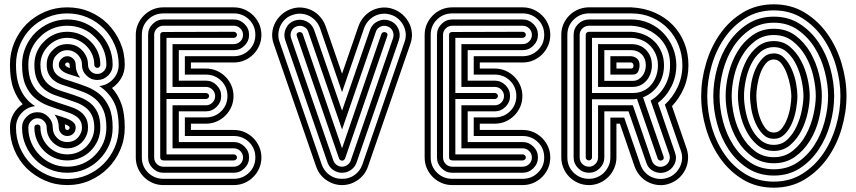

<svg xmlns="http://www.w3.org/2000/svg" viewBox="-20 -728 3960 888"><path d="M557 -429Q557 -394 540.5 -366Q524 -338 498 -321Q525 -292 541 -248.5Q557 -205 557 -138Q557 -83 536 -34.5Q515 14 479 50Q443 86 395 107Q347 128 291 128Q236 128 188 107Q140 86 103 50Q67 14 46.5 -34.5Q26 -83 26 -138Q26 -172 42 -200.5Q58 -229 85 -246Q58 -275 42 -318.5Q26 -362 26 -429Q26 -484 46.5 -532Q67 -580 103 -617Q140 -653 188 -673.5Q236 -694 291 -694Q347 -694 395 -673.5Q443 -653 479 -617Q515 -580 536 -532Q557 -484 557 -429ZM303 -413Q302 -418 302 -429Q302 -433 299 -436Q296 -439 291 -439Q287 -439 284 -436Q281 -433 281 -429Q281 -421 303 -413ZM302 -138Q302 -146 280 -153Q280 -149 280.5 -145.5Q281 -142 281 -138Q281 -133 284 -130Q287 -127 291 -127Q296 -127 299 -130Q302 -133 302 -138ZM529 -429Q529 -478 510 -521.5Q491 -565 459 -597Q427 -629 384 -647.5Q341 -666 291 -666Q242 -666 198.5 -647.5Q155 -629 123 -597Q91 -565 72.5 -521.5Q54 -478 54 -429Q54 -389 60.5 -359Q67 -329 79 -306Q91 -283 107 -266Q123 -249 143 -237Q105 -233 79.5 -205Q54 -177 54 -138Q54 -88 72.5 -45Q91 -2 123 30Q155 62 198.5 81Q242 100 291 100Q341 100 384 81Q427 62 459 30Q491 -2 510 -45Q529 -88 529 -138Q529 -217 504 -261Q479 -305 439 -330Q477 -334 503 -362Q529 -390 529 -429ZM351 -368Q343 -371 335.5 -373.5Q328 -376 320 -378Q307 -382 295 -386Q283 -390 273.5 -396Q264 -402 258 -410Q252 -418 252 -429Q252 -444 264 -456Q276 -468 291 -468Q307 -468 319 -456Q330 -445 330 -429Q330 -395 351 -368ZM262 -189Q275 -185 287 -180.5Q299 -176 308.5 -170.5Q318 -165 324 -157Q330 -149 330 -138Q330 -121 319 -110Q308 -99 291 -99Q275 -99 264 -110Q252 -122 252 -138Q252 -173 232 -198ZM501 -429Q501 -399 480 -378.5Q459 -358 430 -358Q401 -358 380 -378.5Q359 -399 359 -429Q359 -443 353.5 -455Q348 -467 339 -476Q330 -485 317.5 -490.5Q305 -496 291 -496Q264 -496 244 -476Q224 -458 224 -429Q224 -410 231.5 -397Q239 -384 251.5 -375.5Q264 -367 279.5 -361.5Q295 -356 312 -351Q347 -340 381 -327Q415 -314 441.5 -291.5Q468 -269 484.5 -232.5Q501 -196 501 -138Q501 -94 484.5 -56.5Q468 -19 439 10Q410 39 372.5 55Q335 71 291 71Q248 71 210 55Q172 39 143 10Q115 -19 98.5 -56.5Q82 -94 82 -138Q82 -167 103 -188Q124 -209 153 -209Q182 -209 203 -188Q224 -167 224 -138Q224 -110 244 -90Q263 -71 291 -71Q320 -71 339 -90Q348 -100 353.5 -112Q359 -124 359 -138Q359 -157 351.5 -169.5Q344 -182 331.5 -190.5Q319 -199 303 -205Q287 -211 271 -216Q235 -227 201 -240Q167 -253 140.5 -275.5Q114 -298 98 -334.5Q82 -371 82 -429Q82 -472 98.5 -510Q115 -548 143 -576Q172 -605 210 -621.5Q248 -638 291 -638Q335 -638 372.5 -621.5Q410 -605 439 -576Q468 -548 484.5 -510Q501 -472 501 -429ZM472 -429Q472 -467 458 -499.5Q444 -532 419 -556Q395 -581 362 -595Q329 -609 291 -609Q253 -609 220.5 -595Q188 -581 164 -556Q139 -532 125 -499.5Q111 -467 111 -429Q111 -379 125.5 -347Q140 -315 163.5 -295.5Q187 -276 217 -264.5Q247 -253 279 -243Q299 -237 318.5 -229.5Q338 -222 353 -210.5Q368 -199 377.5 -182Q387 -165 387 -138Q387 -118 379.5 -101Q372 -84 359 -70Q346 -57 328.5 -49.5Q311 -42 291 -42Q271 -42 254 -49.5Q237 -57 224 -70Q196 -98 196 -138Q196 -155 183.5 -168Q171 -181 153 -181Q136 -181 123.5 -168Q111 -155 111 -138Q111 -100 125 -67.5Q139 -35 164 -10Q188 15 220.5 29Q253 43 291 43Q329 43 362 29Q395 15 419 -10Q444 -35 458 -67.5Q472 -100 472 -138Q472 -188 457.5 -220Q443 -252 419.5 -271.5Q396 -291 365.5 -302.5Q335 -314 304 -324Q284 -330 264.5 -337Q245 -344 230 -355.5Q215 -367 205.5 -384.5Q196 -402 196 -429Q196 -470 224 -496Q250 -524 291 -524Q333 -524 359 -496Q372 -483 379.5 -466Q387 -449 387 -429Q387 -411 399.5 -398.5Q412 -386 430 -386Q447 -386 459.5 -398.5Q472 -411 472 -429ZM444 -429Q444 -423 440 -418.5Q436 -414 430 -414Q424 -414 420 -418.5Q416 -423 416 -429Q416 -455 406 -477Q396 -499 379 -516Q362 -533 339.5 -543Q317 -553 291 -553Q265 -553 243 -543Q221 -533 204 -516Q187 -499 177 -477Q167 -455 167 -429Q167 -394 178 -372Q189 -350 207 -335.5Q225 -321 248.5 -312.5Q272 -304 296 -297Q324 -288 350.5 -278Q377 -268 398 -251Q419 -234 431.5 -207Q444 -180 444 -138Q444 -106 432 -78.5Q420 -51 399 -30Q379 -10 351 2Q323 14 291 14Q259 14 231.5 2Q204 -10 184 -30Q163 -51 151 -78.5Q139 -106 139 -138Q139 -152 153 -152Q167 -152 167 -138Q167 -112 177 -89.5Q187 -67 204 -50Q221 -33 243 -23.5Q265 -14 291 -14Q317 -14 339.5 -23.5Q362 -33 379 -50Q396 -67 406 -89.5Q416 -112 416 -138Q416 -172 405 -194.5Q394 -217 375.5 -231Q357 -245 334 -253.5Q311 -262 287 -270Q259 -279 232.5 -288.5Q206 -298 185 -315Q164 -332 151.5 -359Q139 -386 139 -429Q139 -461 151 -488.5Q163 -516 184 -536Q204 -557 231.5 -569Q259 -581 291 -581Q323 -581 351 -569Q379 -557 399 -536Q420 -516 432 -488.5Q444 -461 444 -429Z M736 128Q709 128 686 118Q663 108 645.5 90.5Q628 73 618 50Q608 27 608 0V-567Q608 -593 618 -616Q628 -639 645.5 -656.5Q663 -674 686 -684Q709 -694 736 -694H1061Q1088 -694 1111 -684Q1134 -674 1151.5 -656.5Q1169 -639 1179 -616Q1189 -593 1189 -567Q1189 -540 1179 -517Q1169 -494 1151.5 -476.5Q1134 -459 1111 -449Q1088 -439 1061 -439H863V-411H932Q959 -411 982 -401Q1005 -391 1022.5 -373.5Q1040 -356 1050 -333Q1060 -310 1060 -284Q1060 -257 1050 -234Q1040 -211 1022.5 -193.5Q1005 -176 982 -166Q959 -156 932 -156H863V-127H1061Q1088 -127 1111 -117Q1134 -107 1151.5 -89.5Q1169 -72 1179 -49Q1189 -26 1189 0Q1189 27 1179 50Q1169 73 1151.5 90.5Q1134 108 1111 118Q1088 128 1061 128ZM1061 -468Q1103 -468 1132 -496.5Q1161 -525 1161 -567Q1161 -609 1132 -637.5Q1103 -666 1061 -666H736Q694 -666 665 -637.5Q636 -609 636 -567V0Q636 42 665 70.5Q694 99 736 99H1061Q1103 99 1132 70.5Q1161 42 1161 0Q1161 -42 1132 -70.5Q1103 -99 1061 -99H835V-185H932Q974 -185 1003 -213.5Q1032 -242 1032 -284Q1032 -326 1003 -354.5Q974 -383 932 -383H835V-468ZM736 71Q707 71 686 50Q665 29 665 0V-567Q665 -596 686 -617Q707 -638 736 -638H1061Q1090 -638 1111 -617Q1132 -596 1132 -567Q1132 -538 1111 -517Q1090 -496 1061 -496H807V-355H932Q961 -355 982 -334Q1003 -313 1003 -284Q1003 -255 982 -234Q961 -213 932 -213H807V-71H1061Q1090 -71 1111 -50Q1132 -29 1132 0Q1132 29 1111 50Q1090 71 1061 71ZM1061 -524Q1079 -524 1091.5 -536.5Q1104 -549 1104 -567Q1104 -584 1091.5 -596.5Q1079 -609 1061 -609H736Q718 -609 705.5 -596.5Q693 -584 693 -567V0Q693 18 705.5 30.5Q718 43 736 43H1061Q1079 43 1091.5 30.5Q1104 18 1104 0Q1104 -17 1091.5 -29.5Q1079 -42 1061 -42H778V-241H932Q950 -241 962.5 -253.5Q975 -266 975 -284Q975 -301 962.5 -313.5Q950 -326 932 -326H778V-524ZM721 -567Q721 -574 725.5 -577Q730 -580 735 -580L1061 -581Q1067 -581 1071.5 -577Q1076 -573 1076 -567Q1076 -561 1071.5 -557Q1067 -553 1061 -553H750V-298H932Q938 -298 942.5 -294Q947 -290 947 -284Q947 -278 942.5 -274Q938 -270 932 -270H750V-14H1061Q1067 -14 1071.5 -10Q1076 -6 1076 0Q1076 6 1071.5 10Q1067 14 1061 14H738Q721 14 721 0Z M1562 -387 1638 -607Q1647 -632 1664 -651Q1681 -670 1702.5 -680.5Q1724 -691 1749 -693Q1774 -695 1799 -686Q1824 -677 1842.5 -660Q1861 -643 1872 -621.5Q1883 -600 1885 -575Q1887 -550 1878 -525L1682 42Q1668 82 1634.5 105Q1601 128 1562 128Q1523 128 1489.5 105Q1456 82 1442 42L1246 -525Q1237 -550 1239 -575Q1241 -600 1252 -621.5Q1263 -643 1281.5 -660Q1300 -677 1325 -686Q1350 -695 1375 -693Q1400 -691 1421.5 -680.5Q1443 -670 1460 -651Q1477 -632 1486 -607ZM1851 -534Q1858 -553 1856.5 -572.5Q1855 -592 1846.5 -609Q1838 -626 1823.5 -639.5Q1809 -653 1790 -659Q1770 -666 1750.5 -664.5Q1731 -663 1714 -654.5Q1697 -646 1684 -631.5Q1671 -617 1664 -598L1562 -302L1460 -598Q1453 -617 1440 -631.5Q1427 -646 1410 -654.5Q1393 -663 1373 -664.5Q1353 -666 1334 -659Q1314 -653 1299.5 -639.5Q1285 -626 1277 -609Q1269 -592 1267.5 -572.5Q1266 -553 1273 -534L1468 33Q1479 64 1505 82Q1531 100 1562 99Q1593 100 1619 82Q1645 64 1656 33ZM1562 -216 1691 -589Q1701 -617 1727 -629.5Q1753 -642 1781 -633Q1809 -623 1821.5 -597Q1834 -571 1825 -543L1629 24Q1621 46 1602.5 58.5Q1584 71 1562 71Q1540 71 1521.5 58.5Q1503 46 1495 24L1299 -543Q1290 -571 1302.5 -597Q1315 -623 1343 -633Q1371 -642 1397 -629.5Q1423 -617 1433 -589ZM1798 -552Q1803 -569 1796 -584.5Q1789 -600 1772 -606Q1755 -612 1739 -604.5Q1723 -597 1718 -580L1562 -129L1406 -580Q1401 -597 1385 -604.5Q1369 -612 1352 -606Q1335 -600 1328 -584.5Q1321 -569 1326 -552L1522 15Q1527 28 1538 35.5Q1549 43 1562 43Q1575 43 1586 35.5Q1597 28 1602 15ZM1562 -42 1744 -571Q1746 -576 1751.5 -578.5Q1757 -581 1762 -579Q1776 -575 1771 -561L1576 5Q1571 15 1562 15Q1553 15 1548 5L1353 -561Q1348 -575 1362 -579Q1367 -581 1372.5 -578.5Q1378 -576 1380 -571Z M2072 128Q2045 128 2022 118Q1999 108 1981.5 90.5Q1964 73 1954 50Q1944 27 1944 0V-567Q1944 -593 1954 -616Q1964 -639 1981.5 -656.5Q1999 -674 2022 -684Q2045 -694 2072 -694H2397Q2424 -694 2447 -684Q2470 -674 2487.5 -656.5Q2505 -639 2515 -616Q2525 -593 2525 -567Q2525 -540 2515 -517Q2505 -494 2487.5 -476.5Q2470 -459 2447 -449Q2424 -439 2397 -439H2199V-411H2268Q2295 -411 2318 -401Q2341 -391 2358.5 -373.5Q2376 -356 2386 -333Q2396 -310 2396 -284Q2396 -257 2386 -234Q2376 -211 2358.5 -193.5Q2341 -176 2318 -166Q2295 -156 2268 -156H2199V-127H2397Q2424 -127 2447 -117Q2470 -107 2487.5 -89.5Q2505 -72 2515 -49Q2525 -26 2525 0Q2525 27 2515 50Q2505 73 2487.5 90.5Q2470 108 2447 118Q2424 128 2397 128ZM2397 -468Q2439 -468 2468 -496.5Q2497 -525 2497 -567Q2497 -609 2468 -637.5Q2439 -666 2397 -666H2072Q2030 -666 2001 -637.5Q1972 -609 1972 -567V0Q1972 42 2001 70.5Q2030 99 2072 99H2397Q2439 99 2468 70.5Q2497 42 2497 0Q2497 -42 2468 -70.5Q2439 -99 2397 -99H2171V-185H2268Q2310 -185 2339 -213.5Q2368 -242 2368 -284Q2368 -326 2339 -354.5Q2310 -383 2268 -383H2171V-468ZM2072 71Q2043 71 2022 50Q2001 29 2001 0V-567Q2001 -596 2022 -617Q2043 -638 2072 -638H2397Q2426 -638 2447 -617Q2468 -596 2468 -567Q2468 -538 2447 -517Q2426 -496 2397 -496H2143V-355H2268Q2297 -355 2318 -334Q2339 -313 2339 -284Q2339 -255 2318 -234Q2297 -213 2268 -213H2143V-71H2397Q2426 -71 2447 -50Q2468 -29 2468 0Q2468 29 2447 50Q2426 71 2397 71ZM2397 -524Q2415 -524 2427.5 -536.5Q2440 -549 2440 -567Q2440 -584 2427.5 -596.5Q2415 -609 2397 -609H2072Q2054 -609 2041.5 -596.5Q2029 -584 2029 -567V0Q2029 18 2041.5 30.5Q2054 43 2072 43H2397Q2415 43 2427.5 30.5Q2440 18 2440 0Q2440 -17 2427.5 -29.5Q2415 -42 2397 -42H2114V-241H2268Q2286 -241 2298.5 -253.5Q2311 -266 2311 -284Q2311 -301 2298.5 -313.5Q2286 -326 2268 -326H2114V-524ZM2057 -567Q2057 -574 2061.5 -577Q2066 -580 2071 -580L2397 -581Q2403 -581 2407.5 -577Q2412 -573 2412 -567Q2412 -561 2407.5 -557Q2403 -553 2397 -553H2086V-298H2268Q2274 -298 2278.5 -294Q2283 -290 2283 -284Q2283 -278 2278.5 -274Q2274 -270 2268 -270H2086V-14H2397Q2403 -14 2407.5 -10Q2412 -6 2412 0Q2412 6 2407.5 10Q2403 14 2397 14H2074Q2057 14 2057 0Z M2899 -411Q2905 -411 2907.5 -415Q2910 -419 2910 -424Q2910 -429 2907.5 -433.5Q2905 -438 2900 -439H2831V-411ZM2803 -383V-468H2900Q2917 -466 2927.5 -456Q2938 -446 2938 -426Q2938 -411 2931.5 -397Q2925 -383 2906 -383ZM2907 -354Q2921 -354 2932 -360.5Q2943 -367 2951 -377Q2959 -387 2963 -400Q2967 -413 2967 -426Q2967 -457 2948 -476.5Q2929 -496 2900 -496H2775V-354ZM2746 -326V-524H2900Q2942 -524 2968.5 -496.5Q2995 -469 2995 -426Q2995 -407 2989 -389Q2983 -371 2971.5 -357Q2960 -343 2943.5 -334.5Q2927 -326 2906 -326ZM2908 -298Q2935 -298 2956.5 -308.5Q2978 -319 2992.5 -336.5Q3007 -354 3015 -377Q3023 -400 3023 -426Q3023 -453 3013.5 -476Q3004 -499 2987.5 -516Q2971 -533 2948.5 -542.5Q2926 -552 2900 -553H2718V-298ZM2576 -567Q2576 -593 2585.5 -615.5Q2595 -638 2612 -655.5Q2629 -673 2651.5 -683Q2674 -693 2700 -694H2900Q2960 -691 3008.5 -669.5Q3057 -648 3091.5 -612.5Q3126 -577 3145 -529.5Q3164 -482 3164 -426Q3164 -370 3143.5 -322Q3123 -274 3088 -237L3156 -40Q3164 -15 3162 10Q3160 35 3149.5 56.5Q3139 78 3120.5 95Q3102 112 3077 121Q3052 130 3027 128Q3002 126 2980 115.5Q2958 105 2941 86Q2924 67 2915 42L2847 -156H2831V0Q2831 26 2821 49.5Q2811 73 2793.5 90.5Q2776 108 2753 118Q2730 128 2704 128Q2677 128 2654 118Q2631 108 2613.5 90.5Q2596 73 2586 49.5Q2576 26 2576 0ZM2604 0Q2604 42 2633 70.5Q2662 99 2704 99Q2724 99 2742 91.5Q2760 84 2773.5 70.5Q2787 57 2795 39Q2803 21 2803 0V-184H2867L2942 33Q2949 53 2962 67.5Q2975 82 2992 90Q3009 98 3028.5 99.5Q3048 101 3068 94Q3087 88 3101.5 74.5Q3116 61 3124.5 44Q3133 27 3134.5 7.5Q3136 -12 3129 -31L3055 -244Q3092 -278 3114 -325Q3136 -372 3136 -426Q3136 -474 3119 -517.5Q3102 -561 3071 -594Q3040 -627 2996.5 -646.5Q2953 -666 2900 -666H2702Q2661 -665 2632.5 -636.5Q2604 -608 2604 -567ZM2633 -567Q2633 -596 2653.5 -616.5Q2674 -637 2703 -638H2900Q2945 -638 2983.5 -620.5Q3022 -603 3049.5 -573.5Q3077 -544 3092.5 -506Q3108 -468 3108 -426Q3108 -373 3085 -327.5Q3062 -282 3023 -252L3102 -22Q3112 6 3099 32Q3086 58 3058 68Q3031 77 3004.5 64.5Q2978 52 2969 24L2887 -213H2775V0Q2775 29 2754 50Q2733 71 2704 71Q2675 71 2654 50Q2633 29 2633 0ZM2661 0Q2661 18 2673.5 30.5Q2686 43 2704 43Q2721 43 2733.5 30.5Q2746 18 2746 0V-241H2907L2995 15Q3001 32 3016.5 39.5Q3032 47 3049 41Q3066 35 3073.5 19.5Q3081 4 3076 -13L2989 -263Q3030 -287 3054.5 -330Q3079 -373 3079 -426Q3080 -464 3067 -496.5Q3054 -529 3030 -553Q3006 -577 2972.5 -592Q2939 -607 2900 -609H2703Q2685 -608 2673 -596Q2661 -584 2661 -567ZM2689 -567Q2689 -573 2693.5 -577Q2698 -581 2704 -581H2900Q2934 -579 2962 -566.5Q2990 -554 3009.5 -533.5Q3029 -513 3040 -485.5Q3051 -458 3051 -426Q3051 -374 3024.5 -334.5Q2998 -295 2954 -278L3049 -4Q3053 10 3040 14Q3035 16 3029.5 13.5Q3024 11 3022 6L2926 -271Q2921 -270 2917 -269.5Q2913 -269 2908 -269H2718V0Q2718 6 2713.5 10Q2709 14 2704 14Q2698 14 2693.5 10Q2689 6 2689 0Z M3559 -708Q3639 -708 3701.5 -670Q3764 -632 3807 -571Q3850 -510 3872.5 -434.5Q3895 -359 3895 -284Q3895 -209 3872.5 -133Q3850 -57 3807 3.5Q3764 64 3701.5 102Q3639 140 3559 140Q3478 140 3415.5 102Q3353 64 3310.5 3.5Q3268 -57 3245.5 -132.5Q3223 -208 3223 -284Q3223 -359 3245.5 -435Q3268 -511 3310.5 -571.5Q3353 -632 3415.5 -670Q3478 -708 3559 -708ZM3559 -453Q3537 -453 3521.5 -434Q3506 -415 3496.5 -388.5Q3487 -362 3482.5 -333Q3478 -304 3478 -284Q3478 -264 3482 -235Q3486 -206 3496 -179.5Q3506 -153 3521 -134Q3536 -115 3559 -115Q3581 -115 3596 -134Q3611 -153 3621 -179.5Q3631 -206 3635.5 -235Q3640 -264 3640 -284Q3640 -301 3635 -329.5Q3630 -358 3620 -385.5Q3610 -413 3595 -433Q3580 -453 3559 -453ZM3559 -680Q3484 -680 3426.5 -644Q3369 -608 3330 -551Q3291 -494 3271 -423.5Q3251 -353 3251 -284Q3251 -214 3271 -143.5Q3291 -73 3330 -16Q3369 41 3426.5 76.5Q3484 112 3559 112Q3633 112 3690.5 76Q3748 40 3787 -17Q3826 -74 3846.5 -144.5Q3867 -215 3867 -284Q3867 -353 3846.5 -423.5Q3826 -494 3787 -551Q3748 -608 3690.5 -644Q3633 -680 3559 -680ZM3559 -481Q3588 -481 3608.5 -459Q3629 -437 3642.5 -406Q3656 -375 3662 -341.5Q3668 -308 3668 -284Q3668 -258 3662 -223.5Q3656 -189 3643 -158.5Q3630 -128 3609 -107Q3588 -86 3559 -86Q3529 -86 3508.5 -107Q3488 -128 3474.5 -158.5Q3461 -189 3455 -223Q3449 -257 3449 -284Q3449 -311 3455 -345Q3461 -379 3474.5 -409Q3488 -439 3508.5 -460Q3529 -481 3559 -481ZM3559 -651Q3627 -651 3679 -617.5Q3731 -584 3766.5 -531Q3802 -478 3820 -412.5Q3838 -347 3838 -284Q3838 -221 3820 -155.5Q3802 -90 3766.5 -36.5Q3731 17 3679 50.5Q3627 84 3559 84Q3491 84 3438.5 50.5Q3386 17 3350.5 -36Q3315 -89 3297 -154.5Q3279 -220 3279 -284Q3279 -348 3297 -413Q3315 -478 3350.5 -531Q3386 -584 3438.5 -617.5Q3491 -651 3559 -651ZM3559 -510Q3523 -510 3496.5 -487Q3470 -464 3453.5 -430Q3437 -396 3429 -356.5Q3421 -317 3421 -284Q3421 -251 3429 -211.5Q3437 -172 3453.5 -138Q3470 -104 3496.5 -81Q3523 -58 3559 -58Q3596 -58 3622 -83Q3648 -108 3664.5 -144Q3681 -180 3688.5 -218.5Q3696 -257 3696 -284Q3696 -314 3688 -353Q3680 -392 3663.5 -427Q3647 -462 3621 -486Q3595 -510 3559 -510ZM3559 -623Q3497 -623 3450 -591.5Q3403 -560 3371.5 -511Q3340 -462 3324 -401.5Q3308 -341 3308 -284Q3308 -227 3324 -166.5Q3340 -106 3371.5 -57Q3403 -8 3450 23.5Q3497 55 3559 55Q3621 55 3668 23.5Q3715 -8 3746.5 -57Q3778 -106 3794 -166.5Q3810 -227 3810 -284Q3810 -336 3795 -395.5Q3780 -455 3749 -505.5Q3718 -556 3670.5 -589.5Q3623 -623 3559 -623ZM3559 -538Q3602 -538 3633 -512Q3664 -486 3684.5 -447.5Q3705 -409 3715 -365Q3725 -321 3725 -284Q3725 -250 3715.5 -206Q3706 -162 3686 -123Q3666 -84 3634.5 -57Q3603 -30 3559 -30Q3516 -30 3484.5 -56Q3453 -82 3433 -120Q3413 -158 3403 -202.5Q3393 -247 3393 -284Q3393 -323 3403 -367.5Q3413 -412 3433 -450Q3453 -488 3484.5 -513Q3516 -538 3559 -538ZM3559 -595Q3617 -595 3659 -563.5Q3701 -532 3728 -485Q3755 -438 3768 -384Q3781 -330 3781 -284Q3781 -233 3767.5 -178Q3754 -123 3726 -77.5Q3698 -32 3656.5 -2.5Q3615 27 3559 27Q3503 27 3461 -2.5Q3419 -32 3391.5 -77.5Q3364 -123 3350 -178Q3336 -233 3336 -284Q3336 -335 3350 -390Q3364 -445 3391.5 -490.5Q3419 -536 3461 -565.5Q3503 -595 3559 -595ZM3559 -566Q3510 -566 3473.5 -539Q3437 -512 3412.5 -470.5Q3388 -429 3376 -379Q3364 -329 3364 -284Q3364 -239 3376 -189Q3388 -139 3412 -97.5Q3436 -56 3472.5 -28.5Q3509 -1 3559 -1Q3610 -1 3647 -31Q3684 -61 3707.5 -104.5Q3731 -148 3742 -197Q3753 -246 3753 -284Q3753 -327 3741.5 -376.5Q3730 -426 3706 -468Q3682 -510 3645.5 -538Q3609 -566 3559 -566Z"/></svg>

Font: Zschusch
Style: Regular
Weight: 400
Designer: Peter Wiegel
Foundry: Peter Wiegel